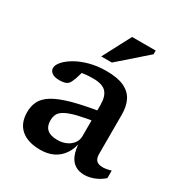

<svg xmlns="http://www.w3.org/2000/svg" viewBox="-171 -838 915 972"><g transform="rotate(30 286.5 -352.0)"><path d="M403 -314.5 390.5 -254Q319.5 -243.5 276.5 -232.8Q233.5 -222 211 -209.2Q188.5 -196.5 180.8 -180.8Q173 -165 173 -144Q173 -109.5 192.8 -92.5Q212.5 -75.5 252 -75.5Q281 -75.5 304 -86Q327 -96.5 340.2 -114.8Q353.5 -133 353.5 -155.5V-338.5Q353.5 -388.5 331.5 -412.2Q309.5 -436 254.5 -436Q227.5 -436 205.2 -433.2Q183 -430.5 164 -425L196.5 -460.5Q192.5 -440 188.2 -424.2Q184 -408.5 179.5 -395.5Q175 -382.5 169.5 -371Q161 -353.5 146.5 -348Q132 -342.5 110 -342.5Q81 -342.5 66.2 -353.5Q51.5 -364.5 51.5 -380.5Q51.5 -398.5 69.8 -419.5Q88 -440.5 120.8 -459.5Q153.5 -478.5 198 -490.5Q242.5 -502.5 295 -502.5Q360.5 -502.5 399 -484.2Q437.5 -466 454.5 -432Q471.5 -398 471.5 -351V-120Q471.5 -102.5 477 -91.5Q482.5 -80.5 493.5 -75.5Q504.5 -70.5 520.5 -70.5Q531 -70.5 543.2 -72.8Q555.5 -75 569 -79V-35Q544 -13 515 -1.8Q486 9.5 458.5 9.5Q426.5 9.5 403.8 -5Q381 -19.5 369 -49Q357 -78.5 355 -124L359.5 -126.5Q352 -82 331 -51.2Q310 -20.5 277.5 -4.8Q245 11 201.5 11Q129.5 11 89.8 -23Q50 -57 50 -121.5Q50 -157.5 64 -185.8Q78 -214 115.2 -237Q152.5 -260 222.2 -278.8Q292 -297.5 403 -314.5ZM234 -553 320 -716.5H458V-695L296 -553Z"/></g></svg>

Font: Newsreader 9pt Medium
Style: Regular
Weight: 500
Designer: Hugues Gentile
Foundry: Production Type
Version: Version 1.003